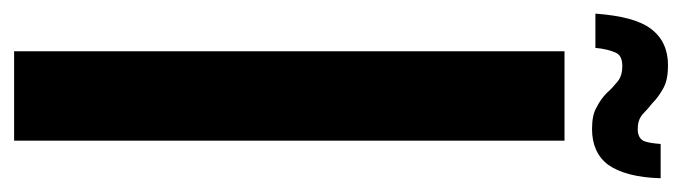

<svg xmlns="http://www.w3.org/2000/svg" viewBox="-388 -614 990 279"><g transform="rotate(90 107.5 -475.0)"><path d="M43 0H172.9V-799.8H43V0ZM177.7 -939.5C176.8 -928.7 175.8 -919.9 172.9 -914.1C169.9 -909.2 165 -906.2 156.2 -906.2C147.5 -906.2 140.6 -908.2 134.8 -913.1C129.9 -918 124 -922.9 118.2 -927.7C112.3 -933.6 105.5 -938.5 96.7 -943.4C87.9 -948.2 77.1 -950.2 63.5 -950.2C41 -950.2 23.4 -942.4 10.7 -925.8C-2 -909.2 -8.8 -882.8 -11.7 -844.7H38.1C39.1 -857.4 42 -867.2 44.9 -874C47.9 -880.9 54.7 -883.8 64.5 -883.8C73.2 -883.8 81.1 -881.8 86.9 -877C92.8 -872.1 98.6 -867.2 103.5 -861.3C109.4 -855.5 116.2 -850.6 124 -846.7C131.8 -841.8 142.6 -839.8 156.2 -839.8C178.7 -839.8 196.3 -847.7 208 -863.3C219.7 -879.9 226.6 -905.3 227.5 -939.5H177.7Z"/></g></svg>

Font: Yellow Ladder Regular
Style: Regular
Weight: 400
Designer: Zima Creative
Version: Version 2.002